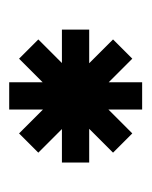

<svg xmlns="http://www.w3.org/2000/svg" viewBox="23 -654 323 409"><g transform="rotate(90 184.5 -449.5)"><path d="M105 -328.6 64 -369.6 114.3 -419.9H43V-478H114.7L64 -528.8L105 -569.8L155.3 -519.5V-590.8H213.4V-519L264.2 -569.8L305.2 -528.8L254.4 -478H326.2V-419.9H254.9L305.2 -369.6L264.2 -328.6L213.4 -379.4V-307.6H155.3V-378.9Z"/></g></svg>

Font: Ebtekar Inline 2
Style: Inline-2
Weight: 500
Designer: Arman Khorramak
Foundry: Arman Khorramak
Version: Version 2.000